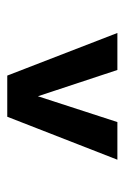

<svg xmlns="http://www.w3.org/2000/svg" viewBox="74 -802 348 537"><g transform="rotate(-90 248.5 -533.0)"><path d="M70.8 -379.2 191 -687.2H306.1L425.3 -379.2H321.8L248.3 -601.5L176.1 -379.2Z"/></g></svg>

Font: Archivo SemiBold ExtraCondensed
Style: Regular
Weight: 600
Width: 2
Version: Version 2.001